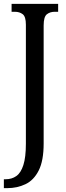

<svg xmlns="http://www.w3.org/2000/svg" viewBox="-27 -734 343 994"><path d="M-7 240V194H2Q34 194 57.5 177.5Q81 161 94 120.5Q107 80 107 10V-606Q107 -648 90.5 -660.5Q74 -673 50 -673H33V-714H274V-673H256Q232 -673 215.5 -660Q199 -647 199 -602V9Q199 98 173.5 148.5Q148 199 105 219.5Q62 240 11 240Z"/></svg>

Font: Noto Serif Bengali ExtraCondensed
Style: Regular
Weight: 400
Width: 2
Designer: Juan Bruce, Universal Thirst, Indian Type Foundry and the Monotype Design Team.
Foundry: Monotype Imaging Inc.
Version: Version 2.003; ttfautohint (v1.8.4.7-5d5b)